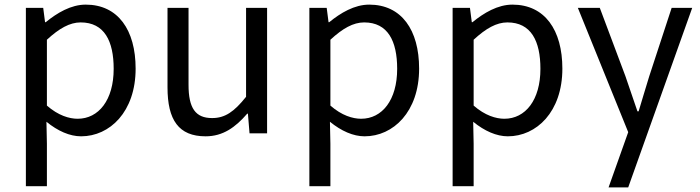

<svg xmlns="http://www.w3.org/2000/svg" viewBox="-20 -577 3028 831"><path d="M167 -543H92V229H183V45L181 -50C230 -10 282 13 331 13C455 13 567 -93 567 -280C567 -447 491 -557 351 -557C287 -557 227 -521 178 -481H175ZM316 -63C280 -63 232 -77 183 -120V-405C236 -454 282 -480 329 -480C432 -480 472 -399 472 -279C472 -144 407 -63 316 -63Z M870 13C945 13 999 -26 1050 -85H1053L1060 0H1136V-543H1045V-158C993 -93 954 -66 898 -66C826 -66 796 -109 796 -210V-543H705V-199C705 -58 753 13 870 13Z M1394 -543H1319V229H1410V45L1408 -50C1457 -10 1509 13 1558 13C1682 13 1794 -93 1794 -280C1794 -447 1718 -557 1578 -557C1514 -557 1454 -521 1405 -481H1402ZM1543 -63C1507 -63 1459 -77 1410 -120V-405C1463 -454 1509 -480 1556 -480C1659 -480 1699 -399 1699 -279C1699 -144 1634 -63 1543 -63Z M2014 -543H1939V229H2030V45L2028 -50C2077 -10 2129 13 2178 13C2302 13 2414 -93 2414 -280C2414 -447 2338 -557 2198 -557C2134 -557 2074 -521 2025 -481H2022ZM2163 -63C2127 -63 2079 -77 2030 -120V-405C2083 -454 2129 -480 2176 -480C2279 -480 2319 -399 2319 -279C2319 -144 2254 -63 2163 -63Z M2699 -5 2614 234H2699L2976 -543H2887L2790 -247C2775 -199 2759 -144 2744 -95H2739C2722 -144 2703 -200 2687 -247L2576 -543H2481Z"/></svg>

Font: Spoqa Han Sans Neo
Style: Regular
Weight: 400
Designer: [Spoqa Han Sans Neo] Dong-huui Kim ___ Younghwa Kang ___ Yujin Lee ___ [Noto Sans] Ryoko NISHIZUKA ____ (kana & ideograp
Foundry: Spoqa (http://www.spoqa-han-sans.com)
Version: Version 1.100;hotconv 1.0.109;makeotfexe 2.5.65596